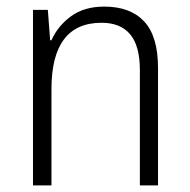

<svg xmlns="http://www.w3.org/2000/svg" viewBox="-20 -562 576 582"><path d="M296 -542Q375 -542 417 -497Q459 -452 459 -356V0H404V-349Q404 -423 374.5 -458Q345 -493 288 -493Q136 -493 136 -292V0H80V-532H125L132 -440H136Q155 -483 195 -512.5Q235 -542 296 -542Z"/></svg>

Font: Noto Sans Arabic SemCond Light
Style: Regular
Weight: 300
Width: 4
Designer: Monotype Design Team, Nadine Chahine, Nizar Qandah and Khaled Hosny
Foundry: Monotype Imaging Inc.
Version: Version 2.012; ttfautohint (v1.8.4.7-5d5b)